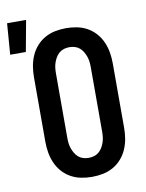

<svg xmlns="http://www.w3.org/2000/svg" viewBox="-137 -882 727 955"><g transform="rotate(-10 227.0 -405.0)"><path d="M-46 -661 -34 -818H62L33 -661ZM250 8Q222 8 194.5 2.5Q167 -3 143 -16.5Q119 -30 100.5 -51Q82 -72 71 -97.5Q60 -123 55.5 -150Q51 -177 51 -205V-530Q51 -558 55.5 -585Q60 -612 71 -637.5Q82 -663 100.5 -684Q119 -705 143 -718.5Q167 -732 194.5 -737.5Q222 -743 250 -743Q278 -743 305.5 -737.5Q333 -732 357 -718.5Q381 -705 399.5 -684Q418 -663 429 -637.5Q440 -612 444.5 -585Q449 -558 449 -530V-205Q449 -177 444.5 -150Q440 -123 429 -97.5Q418 -72 399.5 -51Q381 -30 357 -16.5Q333 -3 305.5 2.5Q278 8 250 8ZM250 -88Q264 -88 277.5 -92Q291 -96 301.5 -105Q312 -114 319 -126Q326 -138 330.5 -151Q335 -164 336.5 -177.5Q338 -191 338 -205V-530Q338 -544 336.5 -557.5Q335 -571 330.5 -584Q326 -597 319 -609Q312 -621 301.5 -630Q291 -639 277.5 -643Q264 -647 250 -647Q236 -647 222.5 -643Q209 -639 198.5 -630Q188 -621 181 -609Q174 -597 169.5 -584Q165 -571 163.5 -557.5Q162 -544 162 -530V-205Q162 -191 163.5 -177.5Q165 -164 169.5 -151Q174 -138 181 -126Q188 -114 198.5 -105Q209 -96 222.5 -92Q236 -88 250 -88Z"/></g></svg>

Font: Iosevka SS18
Style: Bold
Weight: 700
Monospace: yes
Designer: Belleve Invis
Foundry: Belleve Invis
Version: Version 25.1.1; ttfautohint (v1.8.4)